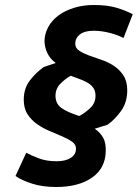

<svg xmlns="http://www.w3.org/2000/svg" viewBox="-20 -734 551 768"><path d="M85 -123Q105 -112 135.5 -100.5Q166 -89 207 -89Q242 -89 263 -102.5Q284 -116 284 -140Q284 -156 268.5 -167Q253 -178 230 -188Q207 -198 179.5 -209.5Q152 -221 129 -237Q106 -253 90.5 -276.5Q75 -300 75 -335Q75 -380 99 -411.5Q123 -443 155 -466L203 -482Q181 -498 170 -520.5Q159 -543 158 -568Q158 -598 172.5 -625Q187 -652 213 -671.5Q239 -691 275.5 -702.5Q312 -714 355 -714Q411 -714 448 -702.5Q485 -691 511 -677L474 -582Q454 -593 420.5 -602Q387 -611 354 -611Q319 -611 300 -596.5Q281 -582 281 -559Q281 -542 296.5 -531.5Q312 -521 335 -512.5Q358 -504 385 -495Q412 -486 435 -471Q458 -456 473.5 -432.5Q489 -409 489 -373Q489 -325 464.5 -290.5Q440 -256 410 -235L359 -219Q382 -203 393 -182.5Q404 -162 403 -130Q402 -61 348 -23.5Q294 14 205 14Q150 14 108 0.5Q66 -13 42 -30ZM297 -270Q320 -282 341 -302Q362 -322 362 -350Q362 -367 356 -378Q350 -389 338 -398Q326 -407 307 -414.5Q288 -422 263 -431Q241 -419 221.5 -399Q202 -379 202 -351Q202 -320 224.5 -303Q247 -286 297 -270Z"/></svg>

Font: PT Sans
Style: Bold Italic
Weight: 700
Italic angle: -12°
Designer: A.Korolkova, O.Umpeleva, V.Yefimov
Foundry: ParaType Ltd
Version: Version 2.003W OFL